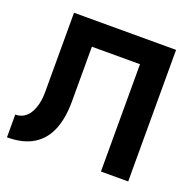

<svg xmlns="http://www.w3.org/2000/svg" viewBox="-123 -830 981 960"><g transform="rotate(20 367.5 -350.0)"><path d="M655 -700H112V-278Q112 -243 105 -214Q98 -185 85 -164Q72 -143 53 -132Q34 -121 10 -121V0Q95 0 149 -33Q203 -66 228.5 -128.5Q254 -191 254 -279V-571H510V0H655Z"/></g></svg>

Font: Jost SemiBold
Style: Regular
Weight: 600
Version: Version 3.710